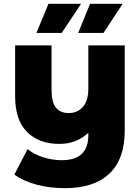

<svg xmlns="http://www.w3.org/2000/svg" viewBox="-20 -779 732 1002"><path d="M631 -542V-99Q631 52 550.5 127.5Q470 203 319 203Q240 203 171.5 185Q103 167 55 132L124 -1Q156 26 204.5 41.5Q253 57 301 57Q373 57 407 24Q441 -9 441 -74V-86Q380 -28 289 -28Q184 -28 121.5 -90Q59 -152 59 -276V-542H249V-307Q249 -245 272 -217Q295 -189 339 -189Q384 -189 412.5 -221Q441 -253 441 -317V-542ZM233 -759H403L302 -607H170ZM450 -759H620L520 -607H388Z"/></svg>

Font: Montserrat Alternates ExtraBold
Style: Regular
Weight: 800
Designer: Julieta Ulanovsky
Foundry: Julieta Ulanovsky
Version: Version 7.200